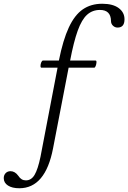

<svg xmlns="http://www.w3.org/2000/svg" viewBox="-159 -734 684 1024"><path d="M-56 270Q-94 270 -116.5 255.5Q-139 241 -139 216Q-139 200 -129 189.5Q-119 179 -103 179Q-79 179 -61 204Q-46 228 -21 228Q8 228 25.5 198.5Q43 169 57 102L148 -373H62Q57 -373 57 -382.5Q57 -392 61 -401.5Q65 -411 70 -411H155Q177 -521 208 -587.5Q239 -654 282.5 -684Q326 -714 386 -714Q443 -714 474 -691Q505 -668 505 -631Q505 -587 468 -587Q454 -587 443.5 -597Q433 -607 433 -622Q432 -681 374 -681Q334 -681 305.5 -655.5Q277 -630 255.5 -570.5Q234 -511 215 -411H351Q356 -411 355.5 -401.5Q355 -392 351.5 -382.5Q348 -373 343 -373H207L124 57Q83 270 -56 270Z"/></svg>

Font: Junicode SmExp
Style: Italic
Weight: 400
Width: 6
Italic angle: -11°
Designer: Peter S. Baker
Version: Version 2.205; ttfautohint (v1.8.4)